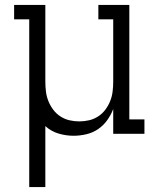

<svg xmlns="http://www.w3.org/2000/svg" viewBox="-20 -540 640 775"><path d="M98 215V-462H37V-520H163V-210Q163 -190 165.5 -170Q168 -150 175.5 -131.5Q183 -113 195 -97Q207 -81 224 -70Q241 -59 260.5 -54.5Q280 -50 300 -50Q320 -50 339.5 -54.5Q359 -59 376 -70Q393 -81 405 -97Q417 -113 424.5 -131.5Q432 -150 434.5 -170Q437 -190 437 -210V-462H377V-520H502V-58H563V0H437V-100Q428 -76 412.5 -54.5Q397 -33 375.5 -18.5Q354 -4 328 2Q302 8 277 8Q246 8 216 -1Q186 -10 163 -31V215Z"/></svg>

Font: Iosevka Etoile Light
Style: Regular
Weight: 300
Designer: Belleve Invis
Foundry: Belleve Invis
Version: Version 25.0.1; ttfautohint (v1.8.4)